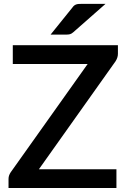

<svg xmlns="http://www.w3.org/2000/svg" viewBox="-20 -948 644 968"><path d="M574.5 -676.5Q574.5 -666.5 571.2 -657Q568 -647.5 562.5 -639L176 -94.5H567V0H23V-46Q23 -55.5 26 -63.8Q29 -72 34 -79.5L422 -625.5H44.5V-720H574.5ZM512 -928.5 349.5 -785.5Q340.5 -777.5 332.5 -775.5Q324.5 -773.5 312.5 -773.5H235L345 -910Q349.5 -916.5 354 -920Q358.5 -923.5 364 -925.5Q369.5 -927.5 376.2 -928Q383 -928.5 392 -928.5Z"/></svg>

Font: LatoLatin Semibold
Style: Regular
Weight: 600
Designer: Lukasz Dziedzic with Adam Twardoch and Botio Nikoltchev
Foundry: tyPoland Lukasz Dziedzic
Version: Version 2.015; 2015-08-06; http://www.latofonts.com/